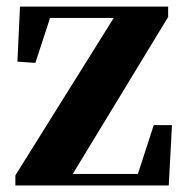

<svg xmlns="http://www.w3.org/2000/svg" viewBox="-20 -566 566 586"><path d="M449.2 -184.1H504.9L495.1 0H26.9V-30.8L327.1 -511.2H132.8L87.9 -374L33.2 -377.9L41 -545.9H493.2V-514.2L202.1 -35.2H400.9Z"/></svg>

Font: Noto Serif JP Black
Style: Regular
Weight: 900
Designer: Ryoko NISHIZUKA  (kana & ideographs); Frank Grießhammer (Latin, Greek & Cyrillic); Wenlong ZHANG  (bopomofo); Sandoll Co
Foundry: Adobe Systems Incorporated
Version: Version 1.001;PS 1.001;hotconv 16.6.54;makeotf.lib2.5.65590